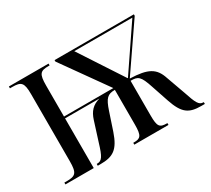

<svg xmlns="http://www.w3.org/2000/svg" viewBox="-109 -723 1000 910"><g transform="rotate(-30 391.0 -268.0)"><path d="M17 0H172V-272H360C320 -261 299 -238 286 -197L253 -93C233 -26 222 -10 197 -10H194V0H209C278 0 310 -20 338 -102L370 -198C390 -258 404 -271 444 -271V-81C444 -20 434 -10 397 -10H394V0H581V-10H579C539 -10 530 -20 530 -81V-271C570 -271 582 -265 605 -194L636 -102C664 -19 694 0 761 0H780V-10H777C754 -10 744 -30 723 -94L686 -197C666 -258 630 -279 532 -282L701 -528V-536H267V-528L442 -282H172V-451C172 -516 183 -526 229 -526H234V-536H17V-526H29C78 -526 90 -516 90 -452V-85C90 -20 78 -10 29 -10H17ZM524 -289 369 -526H687L526 -289Z"/></g></svg>

Font: Noto Serif Display ExtraCondensed
Style: Regular
Weight: 400
Width: 2
Designer: Monotype Design Team
Foundry: Monotype Imaging Inc.
Version: Version 2.009